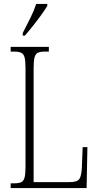

<svg xmlns="http://www.w3.org/2000/svg" viewBox="-20 -951 499 971"><path d="M34 0V-24H53Q76 -24 88 -30Q100 -36 104.5 -54Q109 -72 109 -108V-605Q109 -642 104.5 -660Q100 -678 87.5 -684Q75 -690 52 -690H34V-714H227V-690H207Q183 -690 171 -684Q159 -678 154.5 -660Q150 -642 150 -606V-30H332Q371 -30 381.5 -46Q392 -62 394 -104L398 -207H422L418 0ZM95 -784Q117 -827 134.5 -862Q152 -897 163 -931H219V-921Q209 -904 190 -877.5Q171 -851 148.5 -822.5Q126 -794 106 -771H95Z"/></svg>

Font: Noto Serif Ethiopic ExtraCondensed ExtraLight
Style: Regular
Weight: 200
Width: 2
Designer: Monotype Design Team
Foundry: Monotype Imaging Inc.
Version: Version 2.102; ttfautohint (v1.8.4.7-5d5b)